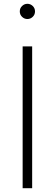

<svg xmlns="http://www.w3.org/2000/svg" viewBox="-20 -989 288 1009"><path d="M99 -745H149V0H99ZM84 -929Q84 -946 96 -957.5Q108 -969 124 -969Q140 -969 152 -957.5Q164 -946 164 -929Q164 -912 152 -900.5Q140 -889 124 -889Q108 -889 96 -900.5Q84 -912 84 -929Z"/></svg>

Font: Eudoxus Sans ExtraLight
Style: Regular
Weight: 200
Designer: Stijn de Vries
Foundry: tokotype
Version: Version 2.005